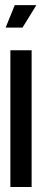

<svg xmlns="http://www.w3.org/2000/svg" viewBox="-20 -748 190 768"><path d="M21.5 0H106.5V-547H21.5ZM2.5 -637.5H70L125.5 -727.5H39Z"/></svg>

Font: League Gothic SemiCondensed
Style: Regular
Weight: 400
Width: 4
Designer: The League of Moveable Type
Version: Version 1.600; ttfautohint (v1.8.3)